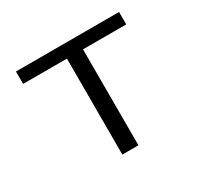

<svg xmlns="http://www.w3.org/2000/svg" viewBox="-118 -658 820 797"><g transform="rotate(-30 292.0 -260.0)"><path d="M332 -460V0H254.9V-460H44.9V-519.5H539.1V-460Z"/></g></svg>

Font: Mgen+ 1c regular
Style: Regular
Weight: 400
Designer: [Source Han Sans]
Ryoko NISHIZUKA  (kana & ideographs); Paul D. Hunt (Latin, Greek & Cyrillic); Wenlong ZHANG  (bopomofo
Version: Version 1.059.20150602